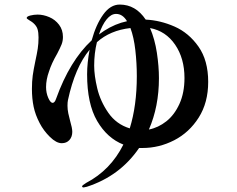

<svg xmlns="http://www.w3.org/2000/svg" viewBox="-20 -778 1040 842"><path d="M893 -419Q893 -328 851.5 -262.5Q810 -197 744 -163Q678 -129 605 -129H590Q506 -6 361 41Q349 44 347 44Q340 44 340 39Q340 35 358 24Q465 -32 521 -144Q450 -172 406 -247.5Q362 -323 362 -452Q362 -502 373 -560Q309 -483 278 -339Q276 -330 276 -314Q276 -298 279.5 -281Q283 -264 287 -250Q297 -216 297 -200Q297 -178 284.5 -164Q272 -150 251 -150Q227 -150 199 -177.5Q171 -205 154 -238Q135 -274 127.5 -310Q120 -346 120 -388Q120 -421 123.5 -446.5Q127 -472 135 -510Q142 -542 145.5 -564.5Q149 -587 149 -614Q149 -636 144.5 -650.5Q140 -665 125 -678Q119 -683 108 -689.5Q97 -696 97 -699Q97 -706 113 -710Q129 -714 145 -714Q170 -714 196 -703Q222 -692 239 -669.5Q256 -647 256 -616Q256 -598 250 -583Q244 -568 231 -543Q206 -500 195 -465Q182 -429 182 -396Q182 -371 191.5 -349Q201 -327 211 -327Q220 -327 226 -345Q286 -512 382 -601Q401 -670 432.5 -714Q464 -758 505 -758Q575 -758 619 -692Q683 -689 745.5 -661.5Q808 -634 850.5 -573.5Q893 -513 893 -419ZM414 -627 437 -643Q485 -674 537 -685Q518 -717 489 -717Q467 -717 447.5 -693Q428 -669 414 -627ZM549 -215Q580 -315 580 -444Q580 -501 573.5 -558Q567 -615 552 -655Q463 -645 405 -593Q393 -544 393 -490Q393 -447 406.5 -390.5Q420 -334 455 -283.5Q490 -233 549 -215ZM789 -436Q789 -522 748 -582Q707 -642 638 -655Q659 -606 668 -546.5Q677 -487 677 -435Q677 -311 633 -210Q674 -218 709.5 -246Q745 -274 767 -322.5Q789 -371 789 -436Z"/></svg>

Font: Shippori Mincho
Style: Bold
Weight: 700
Designer: FONTDASU
Foundry: FONTDASU / Google Inc. / but / Adobe
Version: Version 3.110; ttfautohint (v1.8.3)